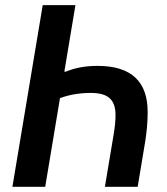

<svg xmlns="http://www.w3.org/2000/svg" viewBox="-20 -718 640 738"><path d="M27.7 0H153.8L210.6 -340.9C246.8 -354 284.8 -360.8 328.8 -360.8C392.8 -360.8 424 -337.4 424 -275.9C424 -253.2 422.2 -233.3 416.2 -197.4L383.2 0H509.2L538 -173.3C543.7 -209.2 547.6 -247.2 547.6 -287.3C547.6 -402 487.6 -464.8 354.8 -464.8C305.4 -464.8 266.3 -456.3 232.6 -442.5H227.3L269.9 -698.2H144.2Z"/></svg>

Font: Margiela Mono Italic SmBold It
Style: Regular
Weight: 600
Designer: Mike Abbink, Paul van der Laan, Pieter van Rosmalen
Foundry: Bold Monday
Version: Version 2.003 2021